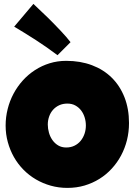

<svg xmlns="http://www.w3.org/2000/svg" viewBox="-20 -963 678 965"><path d="M628.4 -344.7Q628.4 -300.3 618.2 -259Q607.9 -217.8 588.6 -181.6Q569.3 -145.5 541.7 -115.5Q514.2 -85.4 479.7 -64Q445.3 -42.5 404.8 -30.5Q364.3 -18.6 318.8 -18.6Q274.9 -18.6 235.1 -29.8Q195.3 -41 160.6 -61.3Q126 -81.5 97.9 -110.1Q69.8 -138.7 50 -173.6Q30.3 -208.5 19.3 -248.5Q8.3 -288.6 8.3 -332Q8.3 -374.5 18.6 -415.3Q28.8 -456.1 48.1 -492.2Q67.4 -528.3 94.7 -558.6Q122.1 -588.9 156 -610.8Q189.9 -632.8 229.5 -645Q269 -657.2 313 -657.2Q383.8 -657.2 442.1 -635.3Q500.5 -613.3 541.7 -572.5Q583 -531.7 605.7 -473.9Q628.4 -416 628.4 -344.7ZM411.6 -332Q411.6 -353 405.5 -372.8Q399.4 -392.6 387.7 -408Q376 -423.3 358.6 -432.9Q341.3 -442.4 318.8 -442.4Q295.9 -442.4 277.8 -434.1Q259.8 -425.8 246.8 -411.4Q233.9 -397 227.1 -377.7Q220.2 -358.4 220.2 -336.9Q220.2 -316.4 226.1 -295.9Q231.9 -275.4 243.7 -258.8Q255.4 -242.2 272.7 -231.9Q290 -221.7 313 -221.7Q335.9 -221.7 354.2 -230.7Q372.6 -239.7 385.3 -255.1Q397.9 -270.5 404.8 -290.5Q411.6 -310.5 411.6 -332ZM269 -685.5Q215.3 -726.1 161.6 -760.7Q107.9 -795.4 51.3 -829.1L147.9 -943.4Q187 -906.7 222.7 -872.1Q237.8 -856.9 253.7 -840.8Q269.5 -824.7 284.4 -808.8Q299.3 -793 312.3 -778.1Q325.2 -763.2 334.5 -751Z"/></svg>

Font: Luckiest Guy
Style: Regular
Weight: 400
Designer: Astigmatic (AOETI)
Foundry: Astigmatic (AOETI)
Version: Version 1.000